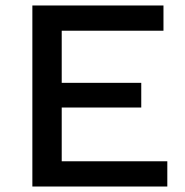

<svg xmlns="http://www.w3.org/2000/svg" viewBox="-20 -680 676 700"><path d="M98 0V-660H576V-568H205V-378H495V-288H205V-92H590V0Z"/></svg>

Font: Elaine Sans Medium
Style: Regular
Weight: 500
Designer: Wei Huang
Foundry: Wei Huang
Version: Version 2.001;PS 002.001;hotconv 1.0.88;makeotf.lib2.5.64775